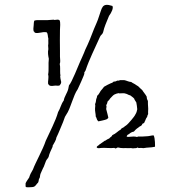

<svg xmlns="http://www.w3.org/2000/svg" viewBox="-20 -704 794 810"><path d="M634 -85C634 -85 635 -122 628 -133C619 -133 609 -129 597 -129C590 -128 576 -128 565 -128C562 -129 560 -126 558 -126C549 -129 538 -128 528 -127C522 -126 516 -126 514 -129C516 -133 519 -137 524 -138C529 -143 535 -147 545 -149C549 -154 554 -159 558 -162C564 -165 568 -171 575 -173C578 -176 580 -178 581 -182C585 -184 589 -184 590 -190C594 -196 595 -205 601 -211C601 -217 604 -219 605 -223C604 -230 606 -246 605 -250C604 -261 604 -269 604 -278C601 -283 599 -288 599 -296C594 -306 586 -314 580 -324C574 -330 568 -334 563 -340C557 -343 554 -346 549 -349C543 -353 538 -354 534 -358C521 -359 515 -364 504 -366H487C484 -365 480 -363 475 -364C470 -362 467 -359 460 -360C457 -357 453 -354 448 -353C438 -349 430 -344 419 -338C415 -332 410 -327 405 -321C400 -314 397 -305 390 -300C389 -294 388 -289 386 -286C385 -278 384 -270 381 -265C383 -258 381 -253 381 -247C380 -235 384 -224 384 -212C387 -209 388 -201 390 -198C391 -197 395 -192 395 -192C396 -192 424 -198 428 -200C432 -201 437 -206 437 -208C437 -210 430 -236 428 -244C428 -250 431 -255 428 -260C431 -265 433 -269 434 -276C439 -280 442 -284 445 -289C451 -294 455 -301 462 -305C468 -308 474 -310 480 -311C482 -311 484 -310 484 -310C494 -310 503 -312 510 -309C517 -308 523 -302 529 -302C535 -297 541 -294 546 -288C548 -281 552 -278 555 -272C557 -264 558 -253 559 -243C557 -236 557 -230 551 -221C547 -211 522 -184 522 -184C522 -184 513 -174 506 -171C503 -165 492 -165 490 -158C477 -151 469 -140 454 -134C452 -127 445 -126 441 -120C435 -118 429 -114 425 -111C423 -110 420 -110 419 -108C412 -104 406 -98 400 -95C396 -89 388 -89 388 -82C394 -76 401 -80 409 -80C425 -81 447 -78 461 -80C464 -81 464 -77 469 -78L477 -82C484 -80 494 -79 501 -79C505 -80 512 -79 519 -79C527 -79 535 -80 541 -78C546 -80 556 -77 560 -82C564 -78 571 -80 575 -80C579 -80 581 -79 585 -79C594 -80 602 -82 612 -82C620 -82 634 -85 634 -85ZM336 -395C333 -397 341 -405 341 -407C357 -455 379 -497 402 -549C405 -557 412 -558 415 -568C420 -591 429 -610 440 -637C450 -650 460 -671 454 -679C408 -694 411 -670 397 -633C392 -616 384 -600 377 -583C367 -556 352 -519 340 -495L334 -480C328 -467 324 -456 318 -444C312 -431 282 -354 271 -344L268 -329C264 -312 251 -296 249 -280C237 -264 235 -247 225 -231C215 -194 189 -146 173 -110C161 -73 129 -17 119 11C112 22 106 34 103 45C98 53 92 60 88 69C89 84 83 87 103 86C124 85 125 86 137 70C145 64 142 56 145 50C150 45 148 36 151 29C176 -29 152 33 174 -25C177 -32 182 -35 185 -42C188 -56 195 -70 202 -85C203 -87 201 -87 202 -89C208 -100 217 -113 218 -124C228 -144 236 -166 246 -189L254 -211C257 -217 263 -225 266 -231C275 -248 279 -264 285 -278C292 -296 297 -312 308 -328C308 -328 338 -392 336 -395ZM232 -344C235 -348 239 -353 238 -360C238 -362 236 -362 237 -364C236 -369 234 -375 234 -382C234 -383 235 -385 235 -386C235 -389 234 -391 234 -392C233 -406 235 -421 232 -434C236 -443 233 -455 233 -465V-490C233 -521 232 -550 233 -578C233 -585 234 -591 234 -599C234 -605 234 -614 231 -619C225 -623 217 -620 212 -620C210 -619 207 -621 206 -621C197 -621 188 -619 179 -619H152C142 -619 134 -620 125 -617C122 -611 123 -604 122 -596C121 -588 120 -580 122 -572C124 -571 126 -569 127 -566C143 -561 156 -571 176 -568C183 -564 181 -549 184 -541C183 -531 185 -522 183 -512C183 -507 184 -501 184 -497C181 -484 183 -469 186 -456C183 -435 187 -408 183 -390C187 -376 181 -361 183 -350L187 -345C193 -339 205 -342 214 -343C220 -343 227 -341 232 -344Z"/></svg>

Font: FuturaRener
Style: Light
Weight: 300
Designer: BSozoo
Foundry: BSozoo
Version: Version 1.0